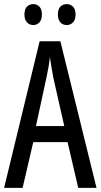

<svg xmlns="http://www.w3.org/2000/svg" viewBox="-20 -915 490 935"><path d="M361 0 309 -223H142L90 0H0L173 -714H274L450 0ZM240 -535Q235 -563 230.5 -589Q226 -615 223 -638Q218 -590 206 -536L155 -301H293ZM99 -845Q99 -871 111.5 -883Q124 -895 142 -895Q160 -895 172 -882.5Q184 -870 184 -845Q184 -819 172 -806Q160 -793 142 -793Q124 -793 111.5 -806Q99 -819 99 -845ZM262 -845Q262 -871 274.5 -883Q287 -895 305 -895Q323 -895 335.5 -882.5Q348 -870 348 -845Q348 -819 335.5 -806Q323 -793 305 -793Q286 -793 274 -806Q262 -819 262 -845Z"/></svg>

Font: Noto Sans Malayalam ExtraCondensed
Style: Regular
Weight: 400
Width: 2
Designer: Jelle Bosma - Monotype Design Team
Foundry: Monotype Imaging Inc.
Version: Version 2.104; ttfautohint (v1.8.4.7-5d5b)